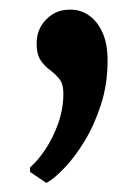

<svg xmlns="http://www.w3.org/2000/svg" viewBox="-20 -154 294 406"><path d="M77.5 232.5 43.5 209.5V200Q60 186 76.2 161.5Q92.5 137 103.2 106.5Q114 76 114 43.5Q114 23.5 105.5 13Q97 2.5 85.8 -5.8Q74.5 -14 66 -26.5Q57.5 -39 57.5 -62.5Q57.5 -92.5 77.8 -113Q98 -133.5 126 -133.5H130.5Q150.5 -133.5 168 -121.5Q185.5 -109.5 196.5 -85.8Q207.5 -62 207.5 -26Q207.5 24 193.5 67.2Q179.5 110.5 158.8 144.5Q138 178.5 116.2 201.2Q94.5 224 78.5 232.5Z"/></svg>

Font: Merriweather 36pt SemiBold
Style: Regular
Weight: 600
Version: Version 2.100